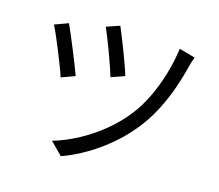

<svg xmlns="http://www.w3.org/2000/svg" viewBox="-109 -893 1218 1066"><g transform="rotate(15 500.0 -359.5)"><path d="M456 -752Q464 -734 478 -699Q492 -664 507.5 -623.5Q523 -583 536 -546.5Q549 -510 555 -489L477 -462Q471 -483 458.5 -519.5Q446 -556 431 -596Q416 -636 402 -671.5Q388 -707 379 -726ZM900 -688Q895 -675 890 -659Q885 -643 882 -631Q867 -569 844 -503Q821 -437 789 -373.5Q757 -310 716 -256Q665 -188 600.5 -132Q536 -76 465.5 -34Q395 8 324 33L255 -37Q327 -58 398 -96Q469 -134 533.5 -186.5Q598 -239 648 -303Q688 -354 720.5 -421Q753 -488 775.5 -563.5Q798 -639 808 -714ZM177 -692Q187 -671 202 -635Q217 -599 234 -558Q251 -517 265.5 -479.5Q280 -442 289 -418L210 -389Q203 -412 188 -451Q173 -490 155.5 -533Q138 -576 122.5 -611.5Q107 -647 98 -663Z"/></g></svg>

Font: Source Han Sans SC
Style: Regular
Weight: 400
Designer: Ryoko NISHIZUKA 西塚涼子 (kana, bopomofo & ideographs); Paul D. Hunt (Latin, Greek & Cyrillic); Sandoll Communications 산돌커뮤니
Foundry: Adobe
Version: Version 2.002;hotconv 1.0.116;makeotfexe 2.5.65601; ttfautoh